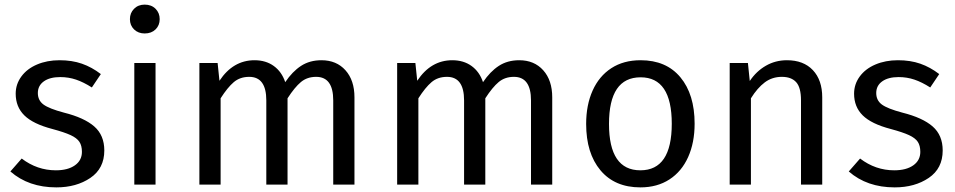

<svg xmlns="http://www.w3.org/2000/svg" viewBox="-20 -800 4140 832"><path d="M417 -479 378 -421Q342 -444 309.5 -455Q277 -466 241 -466Q196 -466 170 -447.5Q144 -429 144 -397Q144 -365 168.5 -347Q193 -329 257 -312Q345 -290 388.5 -252Q432 -214 432 -148Q432 -70 371.5 -29Q311 12 224 12Q104 12 25 -57L74 -113Q141 -62 222 -62Q274 -62 304.5 -83.5Q335 -105 335 -142Q335 -169 324 -185.5Q313 -202 286 -214.5Q259 -227 207 -241Q123 -263 85.5 -300Q48 -337 48 -394Q48 -435 72.5 -468.5Q97 -502 140.5 -520.5Q184 -539 238 -539Q292 -539 335 -524Q378 -509 417 -479Z M672 -717Q672 -690 654 -672.5Q636 -655 607 -655Q579 -655 561 -672.5Q543 -690 543 -717Q543 -744 561 -762Q579 -780 607 -780Q636 -780 654 -762Q672 -744 672 -717ZM654 0H562V-527H654Z M1516 -378V0H1424V-365Q1424 -467 1350 -467Q1311 -467 1284 -444.5Q1257 -422 1226 -374V0H1134V-365Q1134 -467 1060 -467Q1020 -467 993 -444Q966 -421 936 -374V0H844V-527H923L931 -450Q990 -539 1083 -539Q1132 -539 1166.5 -514Q1201 -489 1216 -444Q1247 -490 1284.5 -514.5Q1322 -539 1373 -539Q1438 -539 1477 -495.5Q1516 -452 1516 -378Z M2373 -378V0H2281V-365Q2281 -467 2207 -467Q2168 -467 2141 -444.5Q2114 -422 2083 -374V0H1991V-365Q1991 -467 1917 -467Q1877 -467 1850 -444Q1823 -421 1793 -374V0H1701V-527H1780L1788 -450Q1847 -539 1940 -539Q1989 -539 2023.5 -514Q2058 -489 2073 -444Q2104 -490 2141.5 -514.5Q2179 -539 2230 -539Q2295 -539 2334 -495.5Q2373 -452 2373 -378Z M2990 -264Q2990 -182 2962 -119.5Q2934 -57 2881 -22.5Q2828 12 2755 12Q2644 12 2582 -62Q2520 -136 2520 -263Q2520 -345 2548 -407.5Q2576 -470 2629 -504.5Q2682 -539 2756 -539Q2867 -539 2928.5 -465Q2990 -391 2990 -264ZM2619 -263Q2619 -62 2755 -62Q2891 -62 2891 -264Q2891 -465 2756 -465Q2619 -465 2619 -263Z M3543 -378V0H3451V-365Q3451 -421 3430 -444Q3409 -467 3368 -467Q3326 -467 3294 -443Q3262 -419 3234 -374V0H3142V-527H3221L3229 -449Q3257 -491 3298.5 -515Q3340 -539 3390 -539Q3462 -539 3502.5 -496Q3543 -453 3543 -378Z M4050 -479 4011 -421Q3975 -444 3942.5 -455Q3910 -466 3874 -466Q3829 -466 3803 -447.5Q3777 -429 3777 -397Q3777 -365 3801.5 -347Q3826 -329 3890 -312Q3978 -290 4021.5 -252Q4065 -214 4065 -148Q4065 -70 4004.5 -29Q3944 12 3857 12Q3737 12 3658 -57L3707 -113Q3774 -62 3855 -62Q3907 -62 3937.5 -83.5Q3968 -105 3968 -142Q3968 -169 3957 -185.5Q3946 -202 3919 -214.5Q3892 -227 3840 -241Q3756 -263 3718.5 -300Q3681 -337 3681 -394Q3681 -435 3705.5 -468.5Q3730 -502 3773.5 -520.5Q3817 -539 3871 -539Q3925 -539 3968 -524Q4011 -509 4050 -479Z"/></svg>

Font: Wolseley Sans
Style: Regular
Weight: 400
Designer: Carrois Corporate & Edenspiekermann AG
Foundry: Carrois Corporate GbR & Edenspiekermann AG
Version: Version 4.202